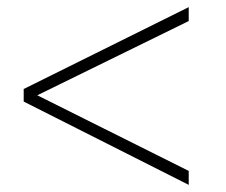

<svg xmlns="http://www.w3.org/2000/svg" viewBox="-20 -518 634 538"><path d="M508.8 0 46.4 -233.4V-268.6L508.8 -498V-459L84.5 -251L508.8 -39.1Z"/></svg>

Font: Kumbh Sans ExtraLight
Style: Regular
Weight: 250
Version: Version 1.005